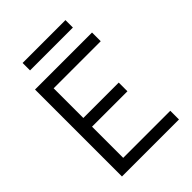

<svg xmlns="http://www.w3.org/2000/svg" viewBox="-242 -975 1093 1093"><g transform="rotate(-45 304.5 -428.5)"><path d="M142 -857H487V-797H142ZM544 -630H165V-391H450V-321H165V-70H544V0H85V-700H544Z"/></g></svg>

Font: Albert Sans
Style: Regular
Weight: 400
Designer: Andreas Rasmussen
Foundry: a.Foundry
Version: Version 1.025